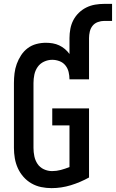

<svg xmlns="http://www.w3.org/2000/svg" viewBox="-20 -964 599 992"><path d="M246 8Q219 8 192.5 2.5Q166 -3 142.5 -16.5Q119 -30 101 -50.5Q83 -71 72 -95.5Q61 -120 56.5 -146.5Q52 -173 52 -200V-535Q52 -560 55 -585Q58 -610 66.5 -633.5Q75 -657 89 -678.5Q103 -700 123 -715Q143 -730 167.5 -736.5Q192 -743 217 -743Q235 -743 252.5 -740Q270 -737 286 -729.5Q302 -722 315.5 -710.5Q329 -699 339 -685V-767Q339 -791 343.5 -815Q348 -839 359 -860Q370 -881 387.5 -898Q405 -915 426.5 -925.5Q448 -936 471.5 -940Q495 -944 519 -944H559V-856H519Q502 -856 485.5 -850Q469 -844 458.5 -831Q448 -818 444 -801Q440 -784 440 -767V-554H339Q339 -573 334.5 -592Q330 -611 318 -626Q306 -641 287.5 -648Q269 -655 250 -655Q228 -655 207.5 -645.5Q187 -636 174.5 -618Q162 -600 157.5 -578.5Q153 -557 153 -535V-200Q153 -178 157.5 -156.5Q162 -135 174 -117Q186 -99 206.5 -89.5Q227 -80 249 -80Q272 -80 294.5 -86Q317 -92 339 -101V-316H250V-404H440V-47Q395 -22 346 -7Q297 8 246 8Z"/></svg>

Font: Iosevka SS04 Semibold
Style: Regular
Weight: 600
Monospace: yes
Designer: Belleve Invis
Foundry: Belleve Invis
Version: Version 19.0.0; ttfautohint (v1.8.4)